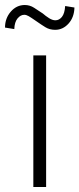

<svg xmlns="http://www.w3.org/2000/svg" viewBox="-63 -746 317 766"><path d="M70 0V-525H121V0ZM157 -627Q135 -627 118 -637.5Q101 -648 84 -660Q61 -676 51.5 -681.5Q42 -687 34 -687Q19 -687 7 -672.5Q-5 -658 -6 -630L-43 -636Q-43 -673 -20 -699.5Q3 -726 36 -726Q56 -726 73 -715Q90 -704 108 -692Q118 -683 132 -674Q146 -665 158 -665Q173 -665 184 -678.5Q195 -692 197 -722L234 -716Q233 -677 210.5 -652Q188 -627 157 -627Z"/></svg>

Font: Readex Pro ExtraLight
Style: Regular
Weight: 200
Designer: Bonnie Shaver-Troup, Thomas Jockin
Foundry: Lexend
Version: Version 1.203; ttfautohint (v1.8.3)